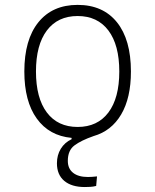

<svg xmlns="http://www.w3.org/2000/svg" viewBox="-20 -547 626 774"><path d="M321.8 207Q268.6 207 239 182.1Q209.5 157.2 209.5 111.3Q209.5 78.1 225.1 52.7Q240.7 27.3 268.6 14.2V8.8Q178.2 0.5 128.2 -69.1Q78.1 -138.7 78.1 -258.8Q78.1 -387.2 134.8 -457.3Q191.4 -527.3 293 -527.3Q395 -527.3 451.4 -457.3Q507.8 -387.2 507.8 -258.8Q507.8 -152.3 468.5 -85.7Q429.2 -19 357.4 1.5Q307.1 19 280.3 39.1Q253.4 59.1 253.4 101.6Q253.4 132.8 274.7 149.7Q295.9 166.5 334.5 166.5Q349.1 166.5 371.1 164.1L367.7 202.6Q356 205.6 343.8 206.3Q331.5 207 321.8 207ZM293 -35.2Q373 -35.2 417 -93.5Q460.9 -151.9 460.9 -258.8Q460.9 -365.7 417 -424.1Q373 -482.4 293 -482.4Q212.9 -482.4 168.9 -424.1Q125 -365.7 125 -258.8Q125 -151.9 168.9 -93.5Q212.9 -35.2 293 -35.2Z"/></svg>

Font: Caskaydia Cove ExtraLight
Style: Regular
Weight: 200
Monospace: yes
Designer: Aaron Bell
Foundry: Saja Typeworks
Version: Version 4.300; ttfautohint (v1.8.3)